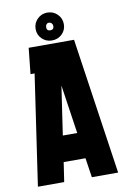

<svg xmlns="http://www.w3.org/2000/svg" viewBox="-94 -915 641 971"><g transform="rotate(-10 226.0 -429.5)"><path d="M20 0 103 -567H82L96 -700H329L432 0H297L282 -100H170L155 0ZM189 -233H263L226 -483ZM219 -716Q189 -716 168 -736.5Q147 -757 147 -787Q147 -817 168 -838Q189 -859 219 -859Q250 -859 271 -838Q292 -817 292 -787Q292 -757 271 -736.5Q250 -716 219 -716ZM219 -768Q238 -768 238 -787Q238 -795 232.5 -801Q227 -807 219 -807Q212 -808 206.5 -802Q201 -796 201 -787Q201 -768 219 -768Z"/></g></svg>

Font: Karantina
Style: Bold
Weight: 700
Designer: Rony Koch
Foundry: Rony Koch
Version: Version 1.000; ttfautohint (v1.8.3)